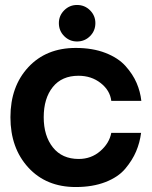

<svg xmlns="http://www.w3.org/2000/svg" viewBox="-20 -748 613 773"><path d="M290 -581Q260 -581 238.5 -602.5Q217 -624 217 -655Q217 -685 238.5 -706.5Q260 -728 290 -728Q321 -728 342.5 -706.5Q364 -685 364 -655Q364 -624 342.5 -602.5Q321 -581 290 -581ZM285 5Q166 5 94 -73.5Q22 -152 22 -276Q22 -400 94 -477.5Q166 -555 285 -555Q353 -555 404.5 -535Q456 -515 485.5 -482Q515 -449 530 -414Q545 -379 549 -342H428Q423 -384 385.5 -413.5Q348 -443 296 -443Q229 -443 192.5 -397.5Q156 -352 156 -276Q156 -201 193 -154.5Q230 -108 297 -108Q347 -108 383.5 -139.5Q420 -171 428 -213H548Q543 -174 528 -138.5Q513 -103 484.5 -69Q456 -35 404.5 -15Q353 5 285 5Z"/></svg>

Font: Oakes Grotesk
Style: Bold
Weight: 600
Designer: Samuel Oakes
Foundry: Samuel Oakes
Version: Version 1.000;PS 001.000;hotconv 1.0.88;makeotf.lib2.5.64775